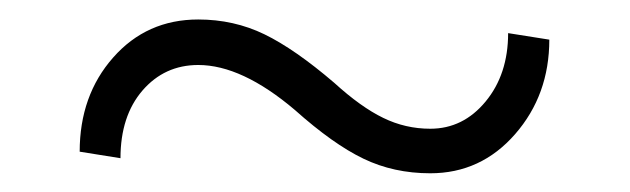

<svg xmlns="http://www.w3.org/2000/svg" viewBox="-20 -387 656 200"><path d="M428.2 -206.5Q390.1 -206.5 358.6 -221.7Q327.1 -236.8 287.1 -272.5Q231.9 -319.3 186.5 -319.3Q151.4 -319.3 128.4 -292.7Q105.5 -266.1 105.5 -222.2L63 -229Q63 -287.6 97.9 -327.1Q132.8 -366.7 186.5 -366.7Q223.6 -366.7 255.4 -351.3Q287.1 -335.9 328.1 -300.8Q356 -275.4 379.2 -264.2Q402.3 -252.9 428.2 -252.9Q462.4 -252.9 485.8 -281.2Q509.3 -309.6 509.3 -352.5L552.2 -345.7Q552.2 -288.1 516.6 -247.3Q481 -206.5 428.2 -206.5Z"/></svg>

Font: Yantramanav Light
Style: Regular
Weight: 300
Version: Version 1.001;PS 1.0;hotconv 1.0.72;makeotf.lib2.5.5900; ttf